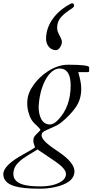

<svg xmlns="http://www.w3.org/2000/svg" viewBox="-101 -831 567 1163"><path d="M238 -527C257.2 -527 274 -558.1 274 -576.5C274 -585.5 269.2 -598.8 259.5 -616.5C249.8 -634.2 245 -649 245 -661C245 -687.7 253 -709.8 269 -727.5C285 -745.2 307 -762.7 335 -780C343.7 -786 348 -791.3 348 -796C348 -806 343.7 -811 335 -811C333.7 -811 332 -810.7 330 -810C255.6 -773.3 178 -696.5 178 -596C178 -559.3 202.1 -527 238 -527ZM133 -185C137.1 -262.6 159 -332.3 193 -376C214.3 -402.7 237 -416 261 -416C305 -415.3 327 -381.3 327 -314C327 -226 301 -155.7 249 -103C232.3 -85.7 216.3 -77 201 -77C151.8 -77 133 -129.5 133 -185ZM-20 222.5C-20 196.2 -9.7 173 11 153C27.9 134.8 52.6 119.4 74 106C91.1 95.3 111.8 84.6 126 74C161.9 98.4 197.7 123 234 147C277 176.6 298.5 201.5 298.5 221.9C298.5 241.5 288.3 257.5 268 270C236.7 288.7 194.8 298 142.5 298C64.5 298 -20 288 -20 222.5ZM111 61C104.3 67.7 81.3 81.7 42 103C-40 147.7 -81 188 -81 224C-81 258 -59 282 -15 296C19 306.7 70.7 312 140 312C170.7 312 200.3 309 229 303C309.7 285.7 350 253.3 350 206C349.3 170 316 130 250 86C220.4 65.9 187.1 44.3 165.5 19C155.8 7.7 151 -2.7 151 -12C151 -21.3 155.2 -28.7 163.5 -34C171.8 -39.3 188.7 -47.3 214 -58C239.3 -68.7 258.3 -79.3 271 -90C308.3 -120.7 337.7 -151.7 359 -183C380.3 -214.3 391 -250.3 391 -291C391 -335.3 380.7 -363.3 373 -394H430C436 -394 439 -396.3 439 -401V-423C439 -433.7 396.3 -439 311 -439C224.7 -439 144 -374.8 104 -319C83 -289.8 64 -254.6 64 -208C64 -187.3 66.3 -168.8 71 -152.5C83.2 -109.8 93.1 -95.4 127 -65C138.3 -53.7 144 -46.7 144 -44C144 -42.7 138.2 -36.3 126.5 -25C109.9 -8.8 101 -1.3 101 22.5C101 36.7 108.4 49.2 111 61Z"/></svg>

Font: fbb
Style: Italic
Weight: 400
Italic angle: -12°
Designer: David J. Perry, Michael Sharpe
Version: Version 0.991